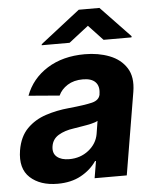

<svg xmlns="http://www.w3.org/2000/svg" viewBox="-54 -797 688 853"><g transform="rotate(-5 290.0 -371.0)"><path d="M169 10.3Q91.3 10.3 46.5 -30.7Q1.8 -71.7 14.9 -152.3Q25.2 -213.1 59.7 -247.9Q94.1 -282.7 143.6 -299Q193.2 -315.3 247.9 -320.3Q319.6 -327.4 351.7 -335.4Q383.9 -343.4 388.5 -369.3V-371.4Q393.8 -405.2 376.2 -423.7Q358.7 -442.1 320.3 -442.1Q279.8 -442.1 251.8 -424.4Q223.7 -406.6 211.3 -379.3L73.5 -390.6Q101.2 -465.2 170.6 -508.9Q240.1 -552.6 338.4 -552.6Q398.8 -552.6 448.3 -533.4Q497.9 -514.2 523.8 -473.5Q549.7 -432.9 539.1 -367.9L477.6 0H334.2L346.9 -75.6H342.7Q316.8 -37.6 273.1 -13.7Q229.4 10.3 169 10.3ZM229.8 -94.1Q279.5 -94.1 316.1 -123Q352.6 -152 360.1 -195L369.3 -252.8Q359.7 -246.8 340.2 -242.4Q320.7 -237.9 299.2 -234.6Q277.7 -231.2 261 -228.3Q220.2 -222.7 192.6 -206Q165.1 -189.3 160.2 -157.3Q155.5 -126.4 174.9 -110.3Q194.2 -94.1 229.8 -94.1ZM275.8 -609 363.4 -677.2 427.4 -609H551.7L553 -614L421.4 -751.8H329.1L152.5 -614L151.2 -609Z"/></g></svg>

Font: Inter UI
Style: Bold Italic
Weight: 700
Italic angle: 9.39999°
Designer: Rasmus Andersson
Foundry: rsms
Version: 3.2;8d6f07862